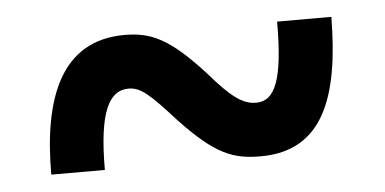

<svg xmlns="http://www.w3.org/2000/svg" viewBox="-29 -497 565 282"><g transform="rotate(-5 253.5 -356.5)"><path d="M37 -259H116C116 -344 132 -375 161 -375C179 -375 192 -363 229 -322C280 -268 306 -259 346 -259C438 -259 466 -336 467 -454H387C387 -368 374 -338 346 -338C326 -338 309 -351 278 -387C228 -442 201 -454 162 -454C69 -454 37 -373 37 -259Z"/></g></svg>

Font: Noto Serif Sinhala Condensed Black
Style: Regular
Weight: 900
Width: 3
Designer: Jelle Bosma - Monotype Design Team
Foundry: Monotype Imaging Inc.
Version: Version 2.007